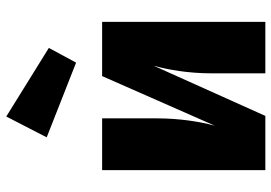

<svg xmlns="http://www.w3.org/2000/svg" viewBox="-150 -736 886 627"><g transform="rotate(-90 293.5 -423.0)"><path d="M226 -846 158 -714 402 -618 450 -707ZM535 -533H358L196 -165C209 -212 220 -280 220 -355V-533H51V0H228L392 -365C379 -319 367 -252 367 -175V0H535Z"/></g></svg>

Font: Fira Sans ExtraBold
Style: Regular
Weight: 800
Designer: bBox Type GmbH & Carrois Corporate GbR & Edenspiekermann AG
Foundry: bBox Type GmbH & Carrois Corporate GbR & Edenspiekermann AG
Version: Version 4.300;PS 004.300;hotconv 1.0.88;makeotf.lib2.5.64775